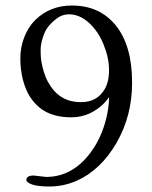

<svg xmlns="http://www.w3.org/2000/svg" viewBox="-20 -420 555 699"><path d="M102.1 219 147.9 224.1Q251.2 224.1 319.8 121.1Q355.7 66.9 370.6 -6.1Q377 -38.1 377 -66.9Q376 -65.4 374.3 -62.7Q372.6 -60.1 366.2 -52.4Q359.9 -44.7 352.4 -37.7Q345 -30.8 332.6 -22.2Q320.3 -13.7 306.9 -7.3Q275.6 7.1 239.9 7.1Q204.1 7.1 177.5 -0.9Q150.9 -8.8 132.4 -21.9Q114 -34.9 99.7 -53.1Q85.4 -71.3 77 -90.2Q68.6 -109.1 63.2 -130.4Q54 -167 54 -207.6Q54 -248.3 68.6 -285.3Q83.3 -322.3 108.4 -347.2Q162.1 -399.9 241.9 -399.9Q342.3 -399.9 400.9 -328.1Q460.9 -255.1 460.9 -118.9Q460.9 1.2 404.8 99.1Q346.4 200 257.6 238.8Q210.7 259 159.9 259Q95.7 259 78.6 241.2Q75.9 238.3 75.9 236.1Q75.9 219 102.1 219ZM190.9 -76.2Q224.4 -48.1 274.9 -48.1Q333 -48.1 360.6 -94.5Q377 -121.8 377 -165.3Q377 -208.7 357.4 -257.3Q337.9 -305.9 303.8 -336.9Q269.8 -367.9 231 -367.9Q206.3 -367.9 186 -352.3Q165.8 -336.7 154.3 -321.3Q142.8 -305.9 135.4 -281.7Q127.9 -257.6 127.9 -237.9Q127.9 -218.3 129.4 -205.1Q130.9 -191.9 135.3 -174.1Q139.6 -156.2 146.4 -139.3Q153.1 -122.3 164.7 -105.5Q176.3 -88.6 190.9 -76.2Z"/></svg>

Font: Linden Hill
Style: Regular
Weight: 400
Version: Version 1.202